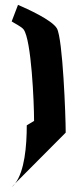

<svg xmlns="http://www.w3.org/2000/svg" viewBox="-20 -695 322 789"><path d="M28 74C33 70 38 65 42 59ZM28 -607C36 -601 68 -586 77 -574C109 -531 120 -275 120 -198L90 -180C90 -95 81 9 42 59L250 -150C250 -218 238 -535 214 -578C194 -613 91 -659 54 -675Z"/></svg>

Font: Corrode
Style: Regular
Weight: 400
Designer: Mew Too
Version: Version 0.532